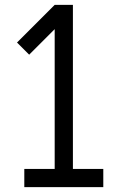

<svg xmlns="http://www.w3.org/2000/svg" viewBox="-20 -770 500 790"><path d="M80 0V-75H205V-650L100 -545L50 -595L205 -750H280V-75H405V0H280H205Z"/></svg>

Font: Beorc Gothic
Style: Regular
Weight: 400
Version: Version 001.001